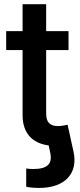

<svg xmlns="http://www.w3.org/2000/svg" viewBox="-20 -696 385 926"><path d="M88.9 -675.8V-545.9H9.8V-454.6H88.9V-140.1C88.9 -56.6 133.8 -4.9 214.8 5.4L222.2 40.5C233.9 94.2 208.5 119.1 141.6 119.1C131.3 119.1 118.7 118.7 106.4 116.7V204.6C120.6 208 143.6 210.4 168.5 210.4C296.4 210.4 356.4 137.7 335 37.1L325.7 -4.4L306.2 -94.2C293.5 -91.3 272 -87.9 260.7 -87.9C219.2 -87.9 202.6 -106.9 202.6 -149.9V-454.6H310.5V-545.9H202.6V-675.8Z"/></svg>

Font: Raveo Medium
Style: Regular
Weight: 500
Designer: Jakub Foglar, Rasmus Andersson (Inter)
Foundry: Jakubfoglar.com
Version: Version 1.100;Glyphs 3.2.3 (3260)